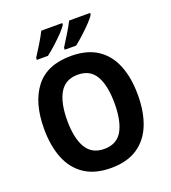

<svg xmlns="http://www.w3.org/2000/svg" viewBox="-165 -1055 1053 1185"><g transform="rotate(-20 361.0 -462.0)"><path d="M669 -358Q669 -246 636 -163.5Q603 -81 534.5 -35.5Q466 10 361 10Q256 10 187.5 -35.5Q119 -81 86 -164Q53 -247 53 -359Q53 -530 129 -627.5Q205 -725 362 -725Q467 -725 535 -680Q603 -635 636 -552.5Q669 -470 669 -358ZM205 -358Q205 -242 242.5 -178.5Q280 -115 361 -115Q443 -115 479.5 -178Q516 -241 516 -358Q516 -475 479.5 -538.5Q443 -602 362 -602Q280 -602 242.5 -538Q205 -474 205 -358ZM565 -924Q555 -906 528 -877.5Q501 -849 469.5 -820.5Q438 -792 415 -774H340V-787Q362 -822 387.5 -863.5Q413 -905 427 -934H565ZM382 -924Q371 -905 344.5 -877.5Q318 -850 286.5 -821.5Q255 -793 230 -774H157V-787Q180 -822 205 -863.5Q230 -905 244 -934H382Z"/></g></svg>

Font: Noto Sans Arabic SemCond
Style: Bold
Weight: 700
Width: 4
Designer: Monotype Design Team, Nadine Chahine, Nizar Qandah and Khaled Hosny
Foundry: Monotype Imaging Inc.
Version: Version 2.012; ttfautohint (v1.8.4.7-5d5b)